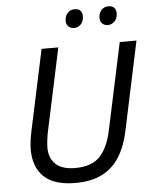

<svg xmlns="http://www.w3.org/2000/svg" viewBox="-60 -958 809 1018"><g transform="rotate(-5 344.0 -449.0)"><path d="M300 10Q188 10 133.5 -41.5Q79 -93 79 -188Q79 -205 82 -230Q85 -255 91 -283L183 -714H272L179 -278Q174 -255 171 -230Q168 -205 168 -189Q168 -133 202.5 -101Q237 -69 305 -69Q394 -69 437.5 -115Q481 -161 500 -250L599 -714H688L588 -243Q572 -165 537.5 -108Q503 -51 445 -20.5Q387 10 300 10ZM545 -809Q527 -809 515 -820Q503 -831 503 -851Q503 -874 517 -891Q531 -908 556 -908Q576 -908 586 -897Q596 -886 596 -868Q596 -840 580 -824.5Q564 -809 545 -809ZM366 -809Q347 -809 335 -820Q323 -831 323 -851Q323 -874 337 -891Q351 -908 376 -908Q397 -908 406.5 -897Q416 -886 416 -868Q416 -840 400.5 -824.5Q385 -809 366 -809Z"/></g></svg>

Font: Noto IKEA Latin
Style: Italic
Weight: 400
Italic angle: -12°
Designer: Monotype Design Team
Foundry: Monotype Imaging Inc.
Version: Version 1.0